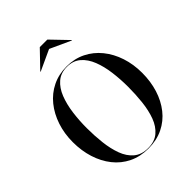

<svg xmlns="http://www.w3.org/2000/svg" viewBox="-269 -1120 1274 1274"><g transform="rotate(-45 368.0 -483.0)"><path d="M368.5 10Q291.5 10 231 -19.5Q170.5 -49 128.5 -102Q86.5 -155 64.5 -224.8Q42.5 -294.5 42.5 -375Q42.5 -455.5 65.8 -525.2Q89 -595 131.8 -648Q174.5 -701 234.8 -730.5Q295 -760 368.5 -760Q442 -760 501.8 -730.5Q561.5 -701 604.5 -648Q647.5 -595 670.5 -525.2Q693.5 -455.5 693.5 -375Q693.5 -294.5 671.8 -224.8Q650 -155 608.2 -102Q566.5 -49 506 -19.5Q445.5 10 368.5 10ZM368.5 6.5Q430 6.5 468.2 -26Q506.5 -58.5 526.8 -113.2Q547 -168 554.5 -236.2Q562 -304.5 562 -375Q562 -446 553.2 -514Q544.5 -582 523 -636.8Q501.5 -691.5 463.8 -724Q426 -756.5 368.5 -756.5Q310.5 -756.5 272.8 -724Q235 -691.5 213.5 -636.8Q192 -582 183 -514Q174 -446 174 -375Q174 -304.5 181.8 -236.2Q189.5 -168 209.8 -113.2Q230 -58.5 268.5 -26Q307 6.5 368.5 6.5ZM222.5 -856.5 221 -859 333.5 -976H404.5L517 -859L515.5 -856.5L368.5 -924Z"/></g></svg>

Font: Bodoni Moda 48pt Medium
Style: Regular
Weight: 500
Designer: Owen Earl
Foundry: indestructible type
Version: Version 2.005